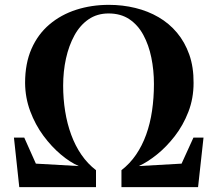

<svg xmlns="http://www.w3.org/2000/svg" viewBox="-20 -772 897 792"><path d="M59.5 0 37.5 -204.5H80L128 -97L305 -87Q269 -102.5 230.8 -134.8Q192.5 -167 159 -212.2Q125.5 -257.5 104.8 -313Q84 -368.5 83.5 -430Q83.5 -510.5 110 -570.8Q136.5 -631 184 -671.2Q231.5 -711.5 294.5 -731.8Q357.5 -752 429 -752Q486 -752 538.2 -739.2Q590.5 -726.5 634.2 -701Q678 -675.5 710.2 -637Q742.5 -598.5 760.8 -546.8Q779 -495 778.5 -430Q778.5 -366 757 -310.5Q735.5 -255 701 -210.5Q666.5 -166 627.2 -134.5Q588 -103 552.5 -87L729 -97L778 -204.5H819.5L797 0H481V-70Q516 -97 541.2 -134Q566.5 -171 583 -216.8Q599.5 -262.5 607.2 -315.2Q615 -368 615 -425.5Q615 -482.5 604.2 -534.8Q593.5 -587 571.2 -628Q549 -669 513.5 -692.8Q478 -716.5 428 -716.5Q380.5 -716.5 345.2 -692.2Q310 -668 287 -626Q264 -584 252.2 -530.8Q240.5 -477.5 240.5 -418.5Q240.5 -364 248.8 -312.8Q257 -261.5 273.8 -216Q290.5 -170.5 316 -133.5Q341.5 -96.5 376 -70V0Z"/></svg>

Font: Merriweather 120pt
Style: Bold
Weight: 700
Designer: Eben Sorkin
Foundry: Eben Sorkin
Version: Version 2.100